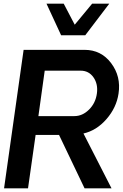

<svg xmlns="http://www.w3.org/2000/svg" viewBox="-20 -1020 665 1040"><path d="M311 -829.1 231.9 -1000H325.2L384.8 -886.2L479 -1000H571.8L441.9 -829.1ZM584 0H438L299.8 -289.1H172.9L131.8 0H2L107.9 -750H438Q527.8 -750 582 -678Q636.2 -606 622.1 -513.2Q610.8 -437 556.9 -375Q502.9 -313 432.1 -296.9ZM382.8 -391.1Q426.8 -391.1 462.4 -426.5Q498 -461.9 504.9 -514.2Q511.7 -564.9 486.3 -601.1Q460.9 -637.2 417 -637.2H222.2L188 -391.1Z"/></svg>

Font: Oakes Grotesk
Style: SemiBold Italic
Weight: 600
Designer: Samuel Oakes
Foundry: Samuel Oakes
Version: Version 1.0 | wf-rip DC20170320